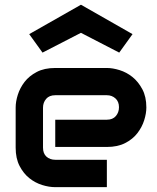

<svg xmlns="http://www.w3.org/2000/svg" viewBox="-20 -772 648 792"><path d="M583.7 -328.7Q583.7 -304.5 574.8 -276Q565.8 -247.5 546.8 -222.8Q527.7 -198 496.5 -181.9Q465.3 -165.8 420.8 -165.8H207.9V-278.2H420.8Q445 -278.2 457.9 -293.3Q470.8 -308.4 470.8 -329.7Q470.8 -353 456.2 -366.1Q441.6 -379.2 420.8 -379.2H207.9Q183.2 -379.2 170.3 -364.1Q157.4 -349 157.4 -327.7V-162.9Q157.4 -138.6 171.8 -125.7Q186.1 -112.9 208.4 -112.9H420.8V0H207.9Q182.2 0 153.7 -8.9Q125.2 -17.8 101.2 -36.9Q77.2 -55.9 60.9 -87.1Q44.6 -118.3 44.6 -162.9V-328.7Q44.6 -353 53.5 -381.2Q62.4 -409.4 81.4 -434.2Q100.5 -458.9 131.7 -475.2Q162.9 -491.6 207.9 -491.6H420.8Q445 -491.6 473.5 -482.7Q502 -473.8 526 -454.7Q550 -435.6 566.8 -404.5Q583.7 -373.3 583.7 -328.7ZM471.8 -555 313.9 -636.6 155.4 -555 100.5 -631.2 313.9 -752.5 526.7 -631.2Z"/></svg>

Font: AKL FREE 001
Style: Regular
Weight: 400
Designer: AKL
Foundry: AKL
Version: Version 1.00;August 10, 2024;FontCreator 13.0.0.2630 64-bit